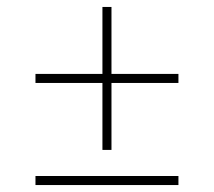

<svg xmlns="http://www.w3.org/2000/svg" viewBox="-20 -532 615 552"><path d="M82 -319.5H274.5V-512H300.5V-319.5H493V-293.5H300.5V-101H274.5V-293.5H82ZM82 -26H493V0H82Z"/></svg>

Font: Newsreader Display Light
Style: Regular
Weight: 300
Designer: Hugues Gentile
Foundry: Production Type
Version: Version 1.001